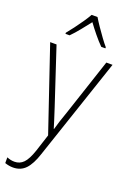

<svg xmlns="http://www.w3.org/2000/svg" viewBox="-186 -828 773 1134"><g transform="rotate(20 201.0 -261.0)"><path d="M7 -529H47L164 -175Q179 -129 187.5 -102Q196 -75 202 -55H204Q217 -103 242 -173L360 -529H399L184 110Q162 178 131.5 210Q101 242 53 242Q28 242 2 233V197Q14 202 25.5 204.5Q37 207 50 207Q83 207 106 183.5Q129 160 149 101L184 -7ZM219 -764Q232 -742 251.5 -713.5Q271 -685 291 -657.5Q311 -630 326 -613V-606H300Q275 -631 248.5 -663.5Q222 -696 201 -725Q179 -697 152.5 -664Q126 -631 101 -606H75V-613Q91 -632 111.5 -659.5Q132 -687 151 -714.5Q170 -742 182 -764Z"/></g></svg>

Font: Noto Sans Kannada SemiCondensed ExtraLight
Style: Regular
Weight: 200
Width: 4
Designer: Jelle Bosma - Monotype Design Team
Foundry: Monotype Imaging Inc.
Version: Version 2.005; ttfautohint (v1.8.4.7-5d5b)